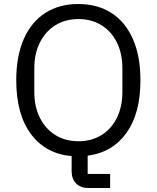

<svg xmlns="http://www.w3.org/2000/svg" viewBox="-20 -766 781 957"><path d="M421 171Q381 171 359 148Q337 125 337 88V12Q208 1 134.5 -97.5Q61 -196 61 -366Q61 -487 99 -572.5Q137 -658 206.5 -702Q276 -746 370 -746Q465 -746 534.5 -702Q604 -658 642 -572.5Q680 -487 680 -366Q680 -200 610 -103Q540 -6 417 10V101H529V171ZM590 -308V-425Q590 -499 562.5 -554.5Q535 -610 485.5 -640.5Q436 -671 371 -671Q306 -671 256.5 -640.5Q207 -610 179 -554.5Q151 -499 151 -425V-308Q151 -234 179 -178.5Q207 -123 256.5 -92.5Q306 -62 371 -62Q436 -62 485.5 -92.5Q535 -123 562.5 -178.5Q590 -234 590 -308Z"/></svg>

Font: IBM Plex Sans SC
Style: Regular
Weight: 400
Designer: Mike Abbink; Paul van der Laan; Pieter van Rosmalen; Eunyou Noh; Wujin Sim; Chorong Kim; Dohee Lee; Yejin We; Jinhee Kim
Foundry: Sandoll Inc.
Version: Version 1.000